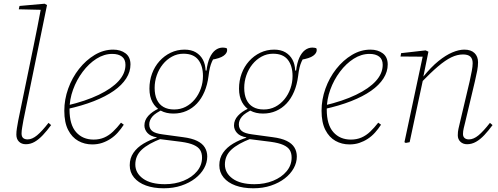

<svg xmlns="http://www.w3.org/2000/svg" viewBox="-20 -765 2682 1033"><path d="M119 11Q96 11 82 -3Q68 -17 68 -41Q68 -57 71 -75.5Q74 -94 78 -116L161 -519Q172 -571 181.5 -621Q191 -671 201 -723L209 -712L81 -715L85 -733L220 -745L233 -738L106 -118Q103 -100 99.5 -80.5Q96 -61 96 -47Q96 -30 104.5 -22.5Q113 -15 129 -15Q153 -15 179.5 -37Q206 -59 241 -104L255 -92Q233 -62 211 -38.5Q189 -15 166.5 -2Q144 11 119 11Z M476 12Q435 12 401 -7Q367 -26 346.5 -66Q326 -106 326 -169Q326 -230 347 -288.5Q368 -347 405 -394Q442 -441 489.5 -469.5Q537 -498 589 -498Q629 -498 655.5 -478Q682 -458 682 -418Q682 -379 659 -343Q636 -307 592.5 -276.5Q549 -246 485.5 -221Q422 -196 340 -178L339 -197Q441 -221 511.5 -255Q582 -289 618.5 -329.5Q655 -370 655 -416Q655 -446 636 -460.5Q617 -475 584 -475Q540 -475 499 -449Q458 -423 425 -379Q392 -335 373 -282.5Q354 -230 354 -176Q354 -94 389.5 -54Q425 -14 484 -14Q515 -14 540.5 -25Q566 -36 588 -57Q610 -78 631 -105L646 -94Q631 -71 613.5 -51.5Q596 -32 574.5 -18Q553 -4 529 4Q505 12 476 12Z M861 248Q806 248 765 233Q724 218 701 190Q678 162 678 124Q678 86 698 57Q718 28 752.5 7.5Q787 -13 829 -26L850 -20Q777 8 742.5 40.5Q708 73 708 120Q708 166 749.5 196Q791 226 867 226Q922 226 967.5 207.5Q1013 189 1040 156.5Q1067 124 1067 83Q1067 59 1057 42.5Q1047 26 1022.5 15Q998 4 955 -2L844 -16Q839 -17 833.5 -17.5Q828 -18 823 -19V-26Q789 -32 773 -50Q757 -68 757 -90Q757 -119 778 -142Q799 -165 834 -181V-190L863 -179Q815 -157 799 -137Q783 -117 783 -96Q783 -73 799 -60Q815 -47 855 -42L965 -27Q1012 -21 1040.5 -7Q1069 7 1082 28.5Q1095 50 1095 77Q1095 110 1078 140.5Q1061 171 1030 195Q999 219 956 233.5Q913 248 861 248ZM913 -154Q874 -154 845.5 -169.5Q817 -185 800.5 -215Q784 -245 784 -288Q784 -331 798 -369Q812 -407 838 -436Q864 -465 898.5 -481.5Q933 -498 973 -498Q1009 -498 1033.5 -483.5Q1058 -469 1071.5 -444Q1085 -419 1086 -386L1091 -385Q1096 -427 1108.5 -454.5Q1121 -482 1139 -495.5Q1157 -509 1179 -509Q1185 -509 1190 -508Q1195 -507 1199 -506Q1201 -504 1201.5 -501.5Q1202 -499 1202 -495Q1202 -479 1183 -465Q1164 -451 1116 -443L1132 -457Q1126 -446 1120 -432.5Q1114 -419 1109.5 -401Q1105 -383 1102 -356Q1096 -309 1080 -271.5Q1064 -234 1039.5 -208Q1015 -182 983 -168Q951 -154 913 -154ZM917 -176Q951 -176 979 -190.5Q1007 -205 1028 -230.5Q1049 -256 1060.5 -288.5Q1072 -321 1072 -356Q1072 -411 1046.5 -443.5Q1021 -476 967 -476Q934 -476 905.5 -460.5Q877 -445 856 -419Q835 -393 823.5 -360Q812 -327 812 -292Q812 -255 824 -229Q836 -203 859.5 -189.5Q883 -176 917 -176Z M1343 248Q1288 248 1247 233Q1206 218 1183 190Q1160 162 1160 124Q1160 86 1180 57Q1200 28 1234.5 7.5Q1269 -13 1311 -26L1332 -20Q1259 8 1224.5 40.5Q1190 73 1190 120Q1190 166 1231.5 196Q1273 226 1349 226Q1404 226 1449.5 207.5Q1495 189 1522 156.5Q1549 124 1549 83Q1549 59 1539 42.5Q1529 26 1504.5 15Q1480 4 1437 -2L1326 -16Q1321 -17 1315.5 -17.5Q1310 -18 1305 -19V-26Q1271 -32 1255 -50Q1239 -68 1239 -90Q1239 -119 1260 -142Q1281 -165 1316 -181V-190L1345 -179Q1297 -157 1281 -137Q1265 -117 1265 -96Q1265 -73 1281 -60Q1297 -47 1337 -42L1447 -27Q1494 -21 1522.5 -7Q1551 7 1564 28.5Q1577 50 1577 77Q1577 110 1560 140.5Q1543 171 1512 195Q1481 219 1438 233.5Q1395 248 1343 248ZM1395 -154Q1356 -154 1327.5 -169.5Q1299 -185 1282.5 -215Q1266 -245 1266 -288Q1266 -331 1280 -369Q1294 -407 1320 -436Q1346 -465 1380.5 -481.5Q1415 -498 1455 -498Q1491 -498 1515.5 -483.5Q1540 -469 1553.5 -444Q1567 -419 1568 -386L1573 -385Q1578 -427 1590.5 -454.5Q1603 -482 1621 -495.5Q1639 -509 1661 -509Q1667 -509 1672 -508Q1677 -507 1681 -506Q1683 -504 1683.5 -501.5Q1684 -499 1684 -495Q1684 -479 1665 -465Q1646 -451 1598 -443L1614 -457Q1608 -446 1602 -432.5Q1596 -419 1591.5 -401Q1587 -383 1584 -356Q1578 -309 1562 -271.5Q1546 -234 1521.5 -208Q1497 -182 1465 -168Q1433 -154 1395 -154ZM1399 -176Q1433 -176 1461 -190.5Q1489 -205 1510 -230.5Q1531 -256 1542.5 -288.5Q1554 -321 1554 -356Q1554 -411 1528.5 -443.5Q1503 -476 1449 -476Q1416 -476 1387.5 -460.5Q1359 -445 1338 -419Q1317 -393 1305.5 -360Q1294 -327 1294 -292Q1294 -255 1306 -229Q1318 -203 1341.5 -189.5Q1365 -176 1399 -176Z M1860 12Q1819 12 1785 -7Q1751 -26 1730.5 -66Q1710 -106 1710 -169Q1710 -230 1731 -288.5Q1752 -347 1789 -394Q1826 -441 1873.5 -469.5Q1921 -498 1973 -498Q2013 -498 2039.5 -478Q2066 -458 2066 -418Q2066 -379 2043 -343Q2020 -307 1976.5 -276.5Q1933 -246 1869.5 -221Q1806 -196 1724 -178L1723 -197Q1825 -221 1895.5 -255Q1966 -289 2002.5 -329.5Q2039 -370 2039 -416Q2039 -446 2020 -460.5Q2001 -475 1968 -475Q1924 -475 1883 -449Q1842 -423 1809 -379Q1776 -335 1757 -282.5Q1738 -230 1738 -176Q1738 -94 1773.5 -54Q1809 -14 1868 -14Q1899 -14 1924.5 -25Q1950 -36 1972 -57Q1994 -78 2015 -105L2030 -94Q2015 -71 1997.5 -51.5Q1980 -32 1958.5 -18Q1937 -4 1913 4Q1889 12 1860 12Z M2163 4 2156 0 2257 -474 2262 -460 2135 -461 2138 -479 2270 -494 2285 -487 2258 -354 2259 -351 2230 -216Q2218 -162 2207 -108Q2196 -54 2184 0ZM2493 11Q2471 11 2457 -2.5Q2443 -16 2443 -37Q2443 -56 2446.5 -71.5Q2450 -87 2455 -108L2507 -328Q2514 -360 2518.5 -384Q2523 -408 2523 -425Q2523 -449 2510.5 -460.5Q2498 -472 2471 -472Q2440 -472 2408 -456.5Q2376 -441 2336.5 -407.5Q2297 -374 2244 -319L2243 -352H2257Q2299 -404 2338.5 -436Q2378 -468 2413.5 -483Q2449 -498 2478 -498Q2514 -498 2533 -479.5Q2552 -461 2552 -430Q2552 -409 2547.5 -385Q2543 -361 2535 -327L2483 -108Q2479 -92 2475 -75.5Q2471 -59 2471 -44Q2471 -30 2479.5 -22.5Q2488 -15 2503 -15Q2528 -15 2554.5 -37Q2581 -59 2616 -104L2630 -92Q2608 -62 2586 -38.5Q2564 -15 2541 -2Q2518 11 2493 11Z"/></svg>

Font: Source Serif 4 ExtraLight
Style: Italic
Weight: 250
Italic angle: -12°
Designer: Frank Grießhammer
Foundry: Adobe Systems Incorporated
Version: Version 4.004;hotconv 1.0.116;makeotfexe 2.5.65601